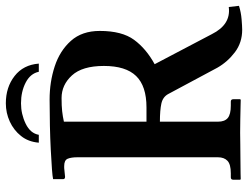

<svg xmlns="http://www.w3.org/2000/svg" viewBox="-116 -728 850 658"><g transform="rotate(-90 309.0 -399.0)"><path d="M532 -482Q532 -406 501.5 -364.5Q471 -323 418 -294L521 -98Q554 -32 614 -40L618 -5Q596 2 571.5 4Q547 6 536 6Q492 6 459 -19Q426 -44 406 -79L316 -247Q306 -266 283 -271Q260 -276 221 -276V-77Q221 -54 233.5 -43.5Q246 -33 276 -33H290Q298 -33 298 -24V-1L296 1Q296 1 276 0.5Q256 0 229.5 -0.5Q203 -1 183 -1Q170 -1 144 -0.5Q118 0 90 0Q62 0 43 0.5Q24 1 24 1L22 -1V-24Q22 -33 30 -33H44Q75 -33 87 -44.5Q99 -56 99 -77V-559Q99 -580 94 -592Q89 -604 69 -604H62L32 -601Q24 -601 24 -608V-642Q32 -644 59 -646Q86 -648 124.5 -650Q163 -652 208 -653Q253 -654 297 -654Q357 -654 410.5 -636.5Q464 -619 498 -581Q532 -543 532 -482ZM412 -468Q412 -542 379.5 -577.5Q347 -613 302 -613Q275 -613 257 -611Q239 -609 221 -605V-322H270Q343 -322 377.5 -357.5Q412 -393 412 -468ZM149 -691Q152 -727 172 -752Q192 -777 221.5 -790.5Q251 -804 284 -804Q339 -804 377.5 -774Q416 -744 420 -691H392Q386 -720 355 -736Q324 -752 284 -752Q247 -752 214 -736Q181 -720 176 -691Z"/></g></svg>

Font: Libertinus Serif SemiBold
Style: Regular
Weight: 600
Designer: Philipp H. Poll, Khaled Hosny
Foundry: Caleb Maclennan
Version: Version 7.051;RELEASE